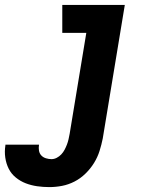

<svg xmlns="http://www.w3.org/2000/svg" viewBox="-97 -540 617 783"><path d="M104 223Q79 223 54.5 219.5Q30 216 8 207.5Q-14 199 -32.5 184Q-51 169 -61.5 148Q-72 127 -75.5 102.5Q-79 78 -75 53V50H62V51Q60 63 62 74.5Q64 86 71.5 94Q79 102 90.5 105.5Q102 109 113 109Q124 109 134.5 103.5Q145 98 153 89.5Q161 81 166.5 70.5Q172 60 176 49.5Q180 39 182.5 28Q185 17 187 6L255 -406H157V-520H412L322 25Q317 50 309 75.5Q301 101 286.5 124.5Q272 148 251.5 168Q231 188 206.5 200.5Q182 213 156 218Q130 223 104 223Z"/></svg>

Font: Iosevka Term Curly Heavy
Style: Italic
Weight: 900
Italic angle: -9°
Designer: Belleve Invis
Foundry: Belleve Invis
Version: Version 32.3.0